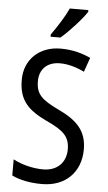

<svg xmlns="http://www.w3.org/2000/svg" viewBox="-62 -983 579 1032"><g transform="rotate(5 227.0 -466.5)"><path d="M372 -934V-943H272C251 -898 217 -844 182 -795V-783H235C278 -819 347 -894 372 -934ZM413 -195C413 -293 362 -348 259 -396C166 -441 135 -468 135 -540C135 -602 175 -645 245 -645C289 -645 334 -632 377 -611L404 -688C362 -708 307 -724 244 -724C129 -725 47 -649 48 -538C48 -425 103 -377 199 -331C295 -287 327 -256 327 -187C327 -120 283 -69 204 -69C150 -69 88 -84 42 -109V-22C85 -1 140 10 205 10C331 10 413 -72 413 -195Z"/></g></svg>

Font: Noto Sans Khmer UI Condensed
Style: Regular
Weight: 400
Width: 3
Designer: Danh Hong and the Monotype Design Team
Foundry: Monotype Imaging Inc.
Version: Version 2.002